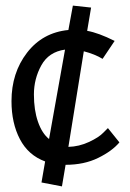

<svg xmlns="http://www.w3.org/2000/svg" viewBox="-20 -583 465 685"><path d="M201 82 128 68 141 -7Q81 -29 51 -86.5Q21 -144 21 -222Q21 -323 76.5 -395Q132 -467 224 -476L240 -563L305 -556L291 -473Q331 -466 389 -437L346 -373Q318 -390 279 -400L224 -59Q262 -60 297.5 -76.5Q333 -93 349 -110L365 -126L406 -75Q380 -44 330 -19.5Q280 5 214 5ZM155 -87 212 -406Q154 -398 127.5 -350Q101 -302 101 -246Q101 -190 115.5 -148.5Q130 -107 155 -87Z"/></svg>

Font: Fresca
Style: Regular
Weight: 400
Designer: Iván Moreno
Foundry: Fontstage
Version: Version 1.001